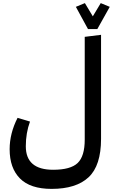

<svg xmlns="http://www.w3.org/2000/svg" viewBox="-20 -997 731 1235"><path d="M606 -810H546L468 -953L526 -977L577 -892L628 -977L686 -953ZM525 -99V-760L630 -773V-104Q630 68 550 143Q470 218 312 218Q175 218 108.5 151Q42 84 42 -37Q42 -139 93 -239L173 -215Q146 -142 146 -56Q146 95 322 95Q434 95 479.5 51.5Q525 8 525 -99Z"/></svg>

Font: FiraGO Medium
Style: Regular
Weight: 500
Designer: bBox Type
Foundry: bBox Type GmbH
Version: Version 1.001;PS 001.001;hotconv 1.0.88;makeotf.lib2.5.64775